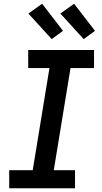

<svg xmlns="http://www.w3.org/2000/svg" viewBox="-20 -1001 540 1021"><path d="M29 0V-96H154L243 -639H130V-735H480V-639H355L266 -96H379V0ZM425 -793 301 -929 374 -981 485 -837ZM255 -793 131 -929 204 -981 315 -837Z"/></svg>

Font: Iosevka Curly Slab
Style: Bold Italic
Weight: 700
Italic angle: -9°
Monospace: yes
Designer: Belleve Invis
Foundry: Belleve Invis
Version: Version 22.1.2; ttfautohint (v1.8.4)